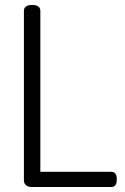

<svg xmlns="http://www.w3.org/2000/svg" viewBox="-20 -751 503 771"><path d="M76 -26V-707Q76 -731 109 -731Q142 -731 142 -707V-61H427Q449 -61 449 -31Q449 0 427 0H106Q94 0 85 -7Q76 -14 76 -26Z"/></svg>

Font: Terminal Dosis
Style: Regular
Weight: 400
Designer: Edgar Tolentino, Pablo Impallari, Igino Marini
Foundry: Edgar Tolentino, Pablo Impallari, Igino Marini
Version: Version 1.007